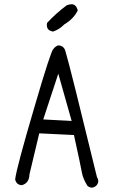

<svg xmlns="http://www.w3.org/2000/svg" viewBox="-20 -860 540 891"><path d="M340.8 -811.5Q333.5 -840.3 312.5 -840.3Q302.2 -840.3 289.6 -835.4Q240.7 -799.3 198.2 -753.4Q197.3 -747.6 197.3 -743.2Q197.3 -726.6 209.5 -719.2Q216.3 -715.3 226.1 -713.4Q255.4 -723.1 278.8 -747.1Q321.3 -772 340.8 -811.5ZM426.8 1.5Q436 -8.3 436 -19.5Q436 -28.3 429.7 -39.1Q305.2 -551.3 283.7 -622.1L280.3 -631.8Q272 -646.5 256.3 -648.9Q254.9 -649.4 253.4 -649.4Q239.7 -649.4 225.6 -629.9Q221.2 -625.5 200.4 -562.7Q179.7 -500 138.7 -359.4Q57.6 -84.5 50.3 -27.8Q52.7 -16.1 59.8 -9Q66.9 -2 80.6 -0.5Q115.2 -9.3 116.7 -50.3V-50.8L162.1 -241.2L323.2 -233.4Q355 -88.4 360.1 -59.1Q365.2 -29.8 386.2 2.9Q396.5 10.7 406.2 10.7Q416 10.7 426.8 1.5ZM250.5 -518.1 312.5 -298.8 180.7 -305.7Z"/></svg>

Font: Bakudai
Style: ExtraLight
Weight: 200
Version: Version 1.48